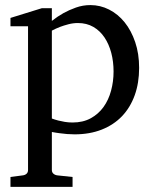

<svg xmlns="http://www.w3.org/2000/svg" viewBox="-20 -514 599 752"><path d="M424.8 -233.9Q424.8 -272.5 415.8 -306.9Q406.7 -341.3 389.2 -367.4Q371.6 -393.6 345.5 -408.7Q319.3 -423.8 285.2 -423.8Q266.1 -423.8 247.8 -418.9Q229.5 -414.1 215.3 -408.7Q198.7 -402.3 183.1 -394V-49.8Q194.8 -45.4 208 -42Q219.2 -39.1 233.9 -36.6Q248.5 -34.2 264.2 -34.2Q305.2 -34.2 335.4 -50.8Q365.7 -67.4 385.5 -95Q405.3 -122.6 415 -158.7Q424.8 -194.8 424.8 -233.9ZM524.9 -248Q524.9 -189 507.6 -140.9Q490.2 -92.8 457.8 -58.8Q425.3 -24.9 378.2 -6.3Q331.1 12.2 272 12.2Q258.3 12.2 242.7 11Q227.1 9.8 213.9 7.8Q198.2 5.9 183.1 2.9V151.9Q183.1 161.1 189.5 166.5Q195.8 171.9 205.1 172.9L264.2 179.2V217.8H21V179.2L68.8 172.9Q78.1 171.9 84 166.5Q89.8 161.1 89.8 151.9V-411.1H21V-443.8L144 -481.9H183.1V-432.1Q204.6 -449.2 229 -462.9Q250 -474.6 277.3 -484.4Q304.7 -494.1 334 -494.1Q372.6 -494.1 407.2 -476.6Q441.9 -459 468 -426.8Q494.1 -394.5 509.5 -349.1Q524.9 -303.7 524.9 -248Z"/></svg>

Font: BabelStone Ogham Bound
Style: Italic
Weight: 400
Italic angle: -30°
Designer: Andrew West
Foundry: BabelStone
Version: Version 2.02 March 14, 2022